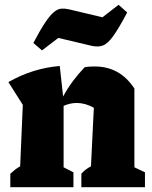

<svg xmlns="http://www.w3.org/2000/svg" viewBox="-20 -780 635 800"><path d="M23 0V-56Q32 -64 41.5 -72Q51 -80 64 -87L75 -343L15 -438Q117 -496 229 -505L243 -378Q262 -413 284.5 -443Q307 -473 333 -500Q344 -502 354.5 -502.5Q365 -503 375 -503Q480 -503 540 -411V-83L584 -62V0H319V-56Q334 -74 359 -87L371 -331Q335 -351 300 -351Q273 -351 245 -339V-83L286 -62V0ZM155 -570 119 -601Q148 -656 168.5 -686.5Q189 -717 205 -730Q221 -743 235.5 -744Q250 -745 268 -741L407 -708L474 -760L510 -728Q475 -662 452 -630Q429 -598 409 -590.5Q389 -583 362 -589L223 -622Z"/></svg>

Font: Piazzolla ExtraBold
Style: Regular
Weight: 800
Designer: Juan Pablo del Peral
Foundry: Huerta Tipografica
Version: Version 1.330